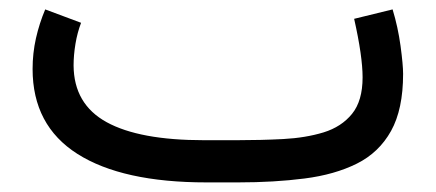

<svg xmlns="http://www.w3.org/2000/svg" viewBox="-20 -380 908 400"><path d="M476.1 0H410.2Q234.9 0 141.4 -59.3Q47.9 -118.7 47.9 -236.3Q47.9 -269 54.9 -300.3Q62 -331.5 74.2 -360.4L148.9 -332.5Q141.1 -312 137.2 -288.6Q133.3 -265.1 133.3 -243.7Q133.8 -163.1 202.1 -125.5Q270.5 -87.9 405.3 -87.9H472.7Q522.9 -87.9 569.8 -90.3Q616.7 -92.8 654.1 -104.2Q691.4 -115.7 713.4 -142.8Q735.4 -169.9 735.4 -218.8Q735.4 -262.7 717.8 -340.8L797.9 -360.4Q809.1 -323.7 814.5 -284.2Q819.8 -244.6 819.8 -226.1Q819.8 -152.3 794.7 -107.2Q769.5 -62 723.4 -39.1Q677.2 -16.1 614.3 -8.1Q551.3 0 476.1 0Z"/></svg>

Font: Vazir UI
Style: Regular-UI
Weight: 400
Designer: Saber Rastikerdar
Foundry: Saber Rastikerdar
Version: Version 30.1.0